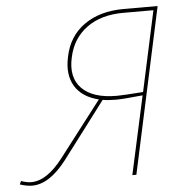

<svg xmlns="http://www.w3.org/2000/svg" viewBox="-68 -706 726 760"><g transform="rotate(-5 294.5 -325.5)"><path d="M451 -658H586L444 0H428L496 -311Q418 -303 390 -303Q358 -303 337 -307L166 -81Q98 7 30 7Q8 7 -19 -2L-13 -15Q10 -7 27 -7Q89 -7 153 -90L322 -310Q256 -326 228 -372.5Q200 -419 215 -488Q231 -569 293.5 -613.5Q356 -658 451 -658ZM394 -318Q421 -318 499 -324L568 -643H448Q360 -643 303 -601.5Q246 -560 230 -486Q212 -407 255.5 -362.5Q299 -318 394 -318Z"/></g></svg>

Font: EauTestText Thin
Style: Italic
Weight: 250
Italic angle: -12°
Designer: Christian Thalmann (Catharsis Fonts)
Version: Version 0.001;PS 000.001;hotconv 1.0.88;makeotf.lib2.5.64775